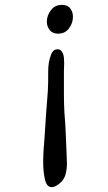

<svg xmlns="http://www.w3.org/2000/svg" viewBox="-20 -579 444 787"><path d="M218 -441Q195 -441 183.5 -456Q172 -471 172 -490Q172 -515 188.5 -537Q205 -559 234 -559Q257 -559 268 -544.5Q279 -530 279 -510Q279 -485 263 -463Q247 -441 218 -441ZM192 188Q171 188 164 156Q157 124 157 86Q157 57 159 31Q161 5 162 -7Q165 -57 168.5 -106.5Q172 -156 176 -205Q178 -240 177.5 -282.5Q177 -325 190 -357Q198 -377 216 -377Q231 -377 238 -359Q241 -352 242 -342Q243 -332 243 -322Q243 -312 242.5 -302.5Q242 -293 242 -285V-196Q242 -175 242.5 -156Q243 -137 244 -118Q248 -75 250 -20Q252 35 254 78Q256 111 248 138Q240 165 211 182Q201 188 192 188Z"/></svg>

Font: Fuzzy Bubbles
Style: Regular
Weight: 400
Designer: Robert E. Leuschke
Foundry: Robert E. Leuschke
Version: Version 1.010; ttfautohint (v1.8.3)